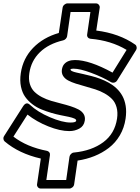

<svg xmlns="http://www.w3.org/2000/svg" viewBox="-24 -909 817 1119"><path d="M0 -116.2 110.8 -290Q129.4 -318.4 150.9 -297.9Q194.3 -256.8 266.8 -225.8Q339.4 -194.8 387.2 -194.8Q419.9 -194.8 419.9 -206.1Q420.9 -212.9 409.2 -218.3Q397.5 -223.6 377 -228Q356.4 -232.4 330.1 -237.5Q303.7 -242.7 274.9 -251.2Q246.1 -259.8 217.8 -271.2Q189.5 -282.7 164.8 -301.5Q140.1 -320.3 122.8 -344.5Q105.5 -368.7 98.1 -404.3Q90.8 -439.9 97.2 -482.9Q109.9 -568.8 168.9 -629.9Q228 -690.9 318.8 -716.8L340.8 -863.8Q342.3 -874.5 351.1 -881.8Q359.9 -889.2 369.1 -889.2H535.2Q545.9 -889.2 552.2 -880.9Q558.6 -872.6 557.1 -863.8L537.1 -731Q670.4 -714.4 764.2 -648.9Q771 -644 772.5 -634.3Q773.9 -624.5 769 -617.2L659.2 -440.9Q653.8 -431.6 643.6 -428.2Q633.3 -424.8 623 -430.2Q573.2 -460 507.6 -484.4Q441.9 -508.8 404.8 -508.8Q393.1 -508.8 387.2 -505.9V-504.9Q386.2 -499 395.8 -494.4Q405.3 -489.7 422.1 -486.1Q439 -482.4 461.4 -477.3Q483.9 -472.2 509 -465.8Q534.2 -459.5 560.3 -449.7Q586.4 -439.9 610.6 -426.5Q634.8 -413.1 655.3 -393.8Q675.8 -374.5 689.5 -349.6Q703.1 -324.7 708.5 -291.7Q713.9 -258.8 708 -217.8Q700.2 -164.1 674.6 -120.4Q648.9 -76.7 610.4 -47.1Q571.8 -17.6 526.1 0.7Q480.5 19 428.2 26.9L408.2 165Q406.7 175.8 397.9 182.9Q389.2 189.9 379.9 189.9H213.9Q203.1 189.9 196.8 181.9Q190.4 173.8 191.9 165L213.9 15.1Q86.9 -13.7 2.9 -85Q-3.4 -90.8 -4.2 -100.3Q-4.9 -109.9 0 -116.2ZM54.2 -112.8Q131.8 -52.7 250 -29.8Q257.8 -28.3 263.2 -21.2Q268.6 -14.2 267.1 -4.9L246.1 140.1H361.8L380.9 4.9Q382.3 -4.4 389.9 -12Q397.5 -19.5 407.2 -20Q510.7 -30.3 577.9 -80.1Q645 -129.9 658.2 -217.8Q663.6 -254.9 655.3 -284.2Q647 -313.5 628.7 -332Q610.4 -350.6 585.2 -364.7Q560.1 -378.9 531.2 -388.2Q502.4 -397.5 473.6 -405.3Q444.8 -413.1 418.7 -421.4Q392.6 -429.7 373 -440.2Q353.5 -450.7 343.5 -467Q333.5 -483.4 336.9 -504.9Q340.8 -524.9 350.1 -535.2Q370.6 -559.1 413.1 -559.1Q498 -559.1 631.8 -485.8L713.9 -618.2Q623 -672.9 502.9 -683.1Q493.7 -684.1 488 -691.2Q482.4 -698.2 483.9 -708L502.9 -838.9H387.2L367.2 -698.2Q366.2 -690.4 359.6 -683.1Q353 -675.8 344.2 -673.8Q259.3 -653.8 208.5 -604.5Q157.7 -555.2 147 -482.9Q141.6 -447.3 150.1 -419.4Q158.7 -391.6 177 -373.8Q195.3 -356 220.7 -342.8Q246.1 -329.6 275.1 -321Q304.2 -312.5 333.3 -305.2Q362.3 -297.9 388.2 -289.6Q414.1 -281.2 433.6 -271Q453.1 -260.7 463.4 -244.4Q473.6 -228 470.2 -206.1Q465.3 -174.3 438.7 -159.7Q412.1 -145 379.9 -145Q326.2 -145 257.6 -172.4Q189 -199.7 136.2 -241.2Z"/></svg>

Font: Trueno Black Outline
Style: Italic
Weight: 900
Width: 6
Designer: Julieta Ulanovsky
Foundry: Julieta Ulanovsky
Version: Version 3.001b | FøM Fix